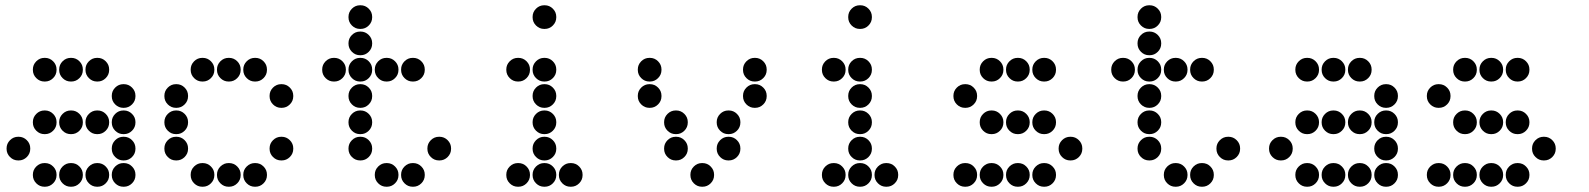

<svg xmlns="http://www.w3.org/2000/svg" viewBox="-20 -715 6040 730"><path d="M149 -495Q131 -495 118 -482Q105 -469 105 -451V-449Q105 -431 118 -418Q131 -405 149 -405H151Q169 -405 182 -418Q195 -431 195 -449V-451Q195 -469 182 -482Q169 -495 151 -495ZM249 -495Q231 -495 218 -482Q205 -469 205 -451V-449Q205 -431 218 -418Q231 -405 249 -405H251Q269 -405 282 -418Q295 -431 295 -449V-451Q295 -469 282 -482Q269 -495 251 -495ZM349 -495Q331 -495 318 -482Q305 -469 305 -451V-449Q305 -431 318 -418Q331 -405 349 -405H351Q369 -405 382 -418Q395 -431 395 -449V-451Q395 -469 382 -482Q369 -495 351 -495ZM449 -395Q431 -395 418 -382Q405 -369 405 -351V-349Q405 -331 418 -318Q431 -305 449 -305H451Q469 -305 482 -318Q495 -331 495 -349V-351Q495 -369 482 -382Q469 -395 451 -395ZM149 -295Q131 -295 118 -282Q105 -269 105 -251V-249Q105 -231 118 -218Q131 -205 149 -205H151Q169 -205 182 -218Q195 -231 195 -249V-251Q195 -269 182 -282Q169 -295 151 -295ZM249 -295Q231 -295 218 -282Q205 -269 205 -251V-249Q205 -231 218 -218Q231 -205 249 -205H251Q269 -205 282 -218Q295 -231 295 -249V-251Q295 -269 282 -282Q269 -295 251 -295ZM349 -295Q331 -295 318 -282Q305 -269 305 -251V-249Q305 -231 318 -218Q331 -205 349 -205H351Q369 -205 382 -218Q395 -231 395 -249V-251Q395 -269 382 -282Q369 -295 351 -295ZM449 -295Q431 -295 418 -282Q405 -269 405 -251V-249Q405 -231 418 -218Q431 -205 449 -205H451Q469 -205 482 -218Q495 -231 495 -249V-251Q495 -269 482 -282Q469 -295 451 -295ZM49 -195Q31 -195 18 -182Q5 -169 5 -151V-149Q5 -131 18 -118Q31 -105 49 -105H51Q69 -105 82 -118Q95 -131 95 -149V-151Q95 -169 82 -182Q69 -195 51 -195ZM449 -195Q431 -195 418 -182Q405 -169 405 -151V-149Q405 -131 418 -118Q431 -105 449 -105H451Q469 -105 482 -118Q495 -131 495 -149V-151Q495 -169 482 -182Q469 -195 451 -195ZM149 -95Q131 -95 118 -82Q105 -69 105 -51V-49Q105 -31 118 -18Q131 -5 149 -5H151Q169 -5 182 -18Q195 -31 195 -49V-51Q195 -69 182 -82Q169 -95 151 -95ZM249 -95Q231 -95 218 -82Q205 -69 205 -51V-49Q205 -31 218 -18Q231 -5 249 -5H251Q269 -5 282 -18Q295 -31 295 -49V-51Q295 -69 282 -82Q269 -95 251 -95ZM349 -95Q331 -95 318 -82Q305 -69 305 -51V-49Q305 -31 318 -18Q331 -5 349 -5H351Q369 -5 382 -18Q395 -31 395 -49V-51Q395 -69 382 -82Q369 -95 351 -95ZM449 -95Q431 -95 418 -82Q405 -69 405 -51V-49Q405 -31 418 -18Q431 -5 449 -5H451Q469 -5 482 -18Q495 -31 495 -49V-51Q495 -69 482 -82Q469 -95 451 -95Z M749 -495Q731 -495 718 -482Q705 -469 705 -451V-449Q705 -431 718 -418Q731 -405 749 -405H751Q769 -405 782 -418Q795 -431 795 -449V-451Q795 -469 782 -482Q769 -495 751 -495ZM849 -495Q831 -495 818 -482Q805 -469 805 -451V-449Q805 -431 818 -418Q831 -405 849 -405H851Q869 -405 882 -418Q895 -431 895 -449V-451Q895 -469 882 -482Q869 -495 851 -495ZM949 -495Q931 -495 918 -482Q905 -469 905 -451V-449Q905 -431 918 -418Q931 -405 949 -405H951Q969 -405 982 -418Q995 -431 995 -449V-451Q995 -469 982 -482Q969 -495 951 -495ZM649 -395Q631 -395 618 -382Q605 -369 605 -351V-349Q605 -331 618 -318Q631 -305 649 -305H651Q669 -305 682 -318Q695 -331 695 -349V-351Q695 -369 682 -382Q669 -395 651 -395ZM1049 -395Q1031 -395 1018 -382Q1005 -369 1005 -351V-349Q1005 -331 1018 -318Q1031 -305 1049 -305H1051Q1069 -305 1082 -318Q1095 -331 1095 -349V-351Q1095 -369 1082 -382Q1069 -395 1051 -395ZM649 -295Q631 -295 618 -282Q605 -269 605 -251V-249Q605 -231 618 -218Q631 -205 649 -205H651Q669 -205 682 -218Q695 -231 695 -249V-251Q695 -269 682 -282Q669 -295 651 -295ZM649 -195Q631 -195 618 -182Q605 -169 605 -151V-149Q605 -131 618 -118Q631 -105 649 -105H651Q669 -105 682 -118Q695 -131 695 -149V-151Q695 -169 682 -182Q669 -195 651 -195ZM1049 -195Q1031 -195 1018 -182Q1005 -169 1005 -151V-149Q1005 -131 1018 -118Q1031 -105 1049 -105H1051Q1069 -105 1082 -118Q1095 -131 1095 -149V-151Q1095 -169 1082 -182Q1069 -195 1051 -195ZM749 -95Q731 -95 718 -82Q705 -69 705 -51V-49Q705 -31 718 -18Q731 -5 749 -5H751Q769 -5 782 -18Q795 -31 795 -49V-51Q795 -69 782 -82Q769 -95 751 -95ZM849 -95Q831 -95 818 -82Q805 -69 805 -51V-49Q805 -31 818 -18Q831 -5 849 -5H851Q869 -5 882 -18Q895 -31 895 -49V-51Q895 -69 882 -82Q869 -95 851 -95ZM949 -95Q931 -95 918 -82Q905 -69 905 -51V-49Q905 -31 918 -18Q931 -5 949 -5H951Q969 -5 982 -18Q995 -31 995 -49V-51Q995 -69 982 -82Q969 -95 951 -95Z M1349 -695Q1331 -695 1318 -682Q1305 -669 1305 -651V-649Q1305 -631 1318 -618Q1331 -605 1349 -605H1351Q1369 -605 1382 -618Q1395 -631 1395 -649V-651Q1395 -669 1382 -682Q1369 -695 1351 -695ZM1349 -595Q1331 -595 1318 -582Q1305 -569 1305 -551V-549Q1305 -531 1318 -518Q1331 -505 1349 -505H1351Q1369 -505 1382 -518Q1395 -531 1395 -549V-551Q1395 -569 1382 -582Q1369 -595 1351 -595ZM1249 -495Q1231 -495 1218 -482Q1205 -469 1205 -451V-449Q1205 -431 1218 -418Q1231 -405 1249 -405H1251Q1269 -405 1282 -418Q1295 -431 1295 -449V-451Q1295 -469 1282 -482Q1269 -495 1251 -495ZM1349 -495Q1331 -495 1318 -482Q1305 -469 1305 -451V-449Q1305 -431 1318 -418Q1331 -405 1349 -405H1351Q1369 -405 1382 -418Q1395 -431 1395 -449V-451Q1395 -469 1382 -482Q1369 -495 1351 -495ZM1449 -495Q1431 -495 1418 -482Q1405 -469 1405 -451V-449Q1405 -431 1418 -418Q1431 -405 1449 -405H1451Q1469 -405 1482 -418Q1495 -431 1495 -449V-451Q1495 -469 1482 -482Q1469 -495 1451 -495ZM1549 -495Q1531 -495 1518 -482Q1505 -469 1505 -451V-449Q1505 -431 1518 -418Q1531 -405 1549 -405H1551Q1569 -405 1582 -418Q1595 -431 1595 -449V-451Q1595 -469 1582 -482Q1569 -495 1551 -495ZM1349 -395Q1331 -395 1318 -382Q1305 -369 1305 -351V-349Q1305 -331 1318 -318Q1331 -305 1349 -305H1351Q1369 -305 1382 -318Q1395 -331 1395 -349V-351Q1395 -369 1382 -382Q1369 -395 1351 -395ZM1349 -295Q1331 -295 1318 -282Q1305 -269 1305 -251V-249Q1305 -231 1318 -218Q1331 -205 1349 -205H1351Q1369 -205 1382 -218Q1395 -231 1395 -249V-251Q1395 -269 1382 -282Q1369 -295 1351 -295ZM1349 -195Q1331 -195 1318 -182Q1305 -169 1305 -151V-149Q1305 -131 1318 -118Q1331 -105 1349 -105H1351Q1369 -105 1382 -118Q1395 -131 1395 -149V-151Q1395 -169 1382 -182Q1369 -195 1351 -195ZM1649 -195Q1631 -195 1618 -182Q1605 -169 1605 -151V-149Q1605 -131 1618 -118Q1631 -105 1649 -105H1651Q1669 -105 1682 -118Q1695 -131 1695 -149V-151Q1695 -169 1682 -182Q1669 -195 1651 -195ZM1449 -95Q1431 -95 1418 -82Q1405 -69 1405 -51V-49Q1405 -31 1418 -18Q1431 -5 1449 -5H1451Q1469 -5 1482 -18Q1495 -31 1495 -49V-51Q1495 -69 1482 -82Q1469 -95 1451 -95ZM1549 -95Q1531 -95 1518 -82Q1505 -69 1505 -51V-49Q1505 -31 1518 -18Q1531 -5 1549 -5H1551Q1569 -5 1582 -18Q1595 -31 1595 -49V-51Q1595 -69 1582 -82Q1569 -95 1551 -95Z M2049 -695Q2031 -695 2018 -682Q2005 -669 2005 -651V-649Q2005 -631 2018 -618Q2031 -605 2049 -605H2051Q2069 -605 2082 -618Q2095 -631 2095 -649V-651Q2095 -669 2082 -682Q2069 -695 2051 -695ZM1949 -495Q1931 -495 1918 -482Q1905 -469 1905 -451V-449Q1905 -431 1918 -418Q1931 -405 1949 -405H1951Q1969 -405 1982 -418Q1995 -431 1995 -449V-451Q1995 -469 1982 -482Q1969 -495 1951 -495ZM2049 -495Q2031 -495 2018 -482Q2005 -469 2005 -451V-449Q2005 -431 2018 -418Q2031 -405 2049 -405H2051Q2069 -405 2082 -418Q2095 -431 2095 -449V-451Q2095 -469 2082 -482Q2069 -495 2051 -495ZM2049 -395Q2031 -395 2018 -382Q2005 -369 2005 -351V-349Q2005 -331 2018 -318Q2031 -305 2049 -305H2051Q2069 -305 2082 -318Q2095 -331 2095 -349V-351Q2095 -369 2082 -382Q2069 -395 2051 -395ZM2049 -295Q2031 -295 2018 -282Q2005 -269 2005 -251V-249Q2005 -231 2018 -218Q2031 -205 2049 -205H2051Q2069 -205 2082 -218Q2095 -231 2095 -249V-251Q2095 -269 2082 -282Q2069 -295 2051 -295ZM2049 -195Q2031 -195 2018 -182Q2005 -169 2005 -151V-149Q2005 -131 2018 -118Q2031 -105 2049 -105H2051Q2069 -105 2082 -118Q2095 -131 2095 -149V-151Q2095 -169 2082 -182Q2069 -195 2051 -195ZM1949 -95Q1931 -95 1918 -82Q1905 -69 1905 -51V-49Q1905 -31 1918 -18Q1931 -5 1949 -5H1951Q1969 -5 1982 -18Q1995 -31 1995 -49V-51Q1995 -69 1982 -82Q1969 -95 1951 -95ZM2049 -95Q2031 -95 2018 -82Q2005 -69 2005 -51V-49Q2005 -31 2018 -18Q2031 -5 2049 -5H2051Q2069 -5 2082 -18Q2095 -31 2095 -49V-51Q2095 -69 2082 -82Q2069 -95 2051 -95ZM2149 -95Q2131 -95 2118 -82Q2105 -69 2105 -51V-49Q2105 -31 2118 -18Q2131 -5 2149 -5H2151Q2169 -5 2182 -18Q2195 -31 2195 -49V-51Q2195 -69 2182 -82Q2169 -95 2151 -95Z M2449 -495Q2431 -495 2418 -482Q2405 -469 2405 -451V-449Q2405 -431 2418 -418Q2431 -405 2449 -405H2451Q2469 -405 2482 -418Q2495 -431 2495 -449V-451Q2495 -469 2482 -482Q2469 -495 2451 -495ZM2849 -495Q2831 -495 2818 -482Q2805 -469 2805 -451V-449Q2805 -431 2818 -418Q2831 -405 2849 -405H2851Q2869 -405 2882 -418Q2895 -431 2895 -449V-451Q2895 -469 2882 -482Q2869 -495 2851 -495ZM2449 -395Q2431 -395 2418 -382Q2405 -369 2405 -351V-349Q2405 -331 2418 -318Q2431 -305 2449 -305H2451Q2469 -305 2482 -318Q2495 -331 2495 -349V-351Q2495 -369 2482 -382Q2469 -395 2451 -395ZM2849 -395Q2831 -395 2818 -382Q2805 -369 2805 -351V-349Q2805 -331 2818 -318Q2831 -305 2849 -305H2851Q2869 -305 2882 -318Q2895 -331 2895 -349V-351Q2895 -369 2882 -382Q2869 -395 2851 -395ZM2549 -295Q2531 -295 2518 -282Q2505 -269 2505 -251V-249Q2505 -231 2518 -218Q2531 -205 2549 -205H2551Q2569 -205 2582 -218Q2595 -231 2595 -249V-251Q2595 -269 2582 -282Q2569 -295 2551 -295ZM2749 -295Q2731 -295 2718 -282Q2705 -269 2705 -251V-249Q2705 -231 2718 -218Q2731 -205 2749 -205H2751Q2769 -205 2782 -218Q2795 -231 2795 -249V-251Q2795 -269 2782 -282Q2769 -295 2751 -295ZM2549 -195Q2531 -195 2518 -182Q2505 -169 2505 -151V-149Q2505 -131 2518 -118Q2531 -105 2549 -105H2551Q2569 -105 2582 -118Q2595 -131 2595 -149V-151Q2595 -169 2582 -182Q2569 -195 2551 -195ZM2749 -195Q2731 -195 2718 -182Q2705 -169 2705 -151V-149Q2705 -131 2718 -118Q2731 -105 2749 -105H2751Q2769 -105 2782 -118Q2795 -131 2795 -149V-151Q2795 -169 2782 -182Q2769 -195 2751 -195ZM2649 -95Q2631 -95 2618 -82Q2605 -69 2605 -51V-49Q2605 -31 2618 -18Q2631 -5 2649 -5H2651Q2669 -5 2682 -18Q2695 -31 2695 -49V-51Q2695 -69 2682 -82Q2669 -95 2651 -95Z M3249 -695Q3231 -695 3218 -682Q3205 -669 3205 -651V-649Q3205 -631 3218 -618Q3231 -605 3249 -605H3251Q3269 -605 3282 -618Q3295 -631 3295 -649V-651Q3295 -669 3282 -682Q3269 -695 3251 -695ZM3149 -495Q3131 -495 3118 -482Q3105 -469 3105 -451V-449Q3105 -431 3118 -418Q3131 -405 3149 -405H3151Q3169 -405 3182 -418Q3195 -431 3195 -449V-451Q3195 -469 3182 -482Q3169 -495 3151 -495ZM3249 -495Q3231 -495 3218 -482Q3205 -469 3205 -451V-449Q3205 -431 3218 -418Q3231 -405 3249 -405H3251Q3269 -405 3282 -418Q3295 -431 3295 -449V-451Q3295 -469 3282 -482Q3269 -495 3251 -495ZM3249 -395Q3231 -395 3218 -382Q3205 -369 3205 -351V-349Q3205 -331 3218 -318Q3231 -305 3249 -305H3251Q3269 -305 3282 -318Q3295 -331 3295 -349V-351Q3295 -369 3282 -382Q3269 -395 3251 -395ZM3249 -295Q3231 -295 3218 -282Q3205 -269 3205 -251V-249Q3205 -231 3218 -218Q3231 -205 3249 -205H3251Q3269 -205 3282 -218Q3295 -231 3295 -249V-251Q3295 -269 3282 -282Q3269 -295 3251 -295ZM3249 -195Q3231 -195 3218 -182Q3205 -169 3205 -151V-149Q3205 -131 3218 -118Q3231 -105 3249 -105H3251Q3269 -105 3282 -118Q3295 -131 3295 -149V-151Q3295 -169 3282 -182Q3269 -195 3251 -195ZM3149 -95Q3131 -95 3118 -82Q3105 -69 3105 -51V-49Q3105 -31 3118 -18Q3131 -5 3149 -5H3151Q3169 -5 3182 -18Q3195 -31 3195 -49V-51Q3195 -69 3182 -82Q3169 -95 3151 -95ZM3249 -95Q3231 -95 3218 -82Q3205 -69 3205 -51V-49Q3205 -31 3218 -18Q3231 -5 3249 -5H3251Q3269 -5 3282 -18Q3295 -31 3295 -49V-51Q3295 -69 3282 -82Q3269 -95 3251 -95ZM3349 -95Q3331 -95 3318 -82Q3305 -69 3305 -51V-49Q3305 -31 3318 -18Q3331 -5 3349 -5H3351Q3369 -5 3382 -18Q3395 -31 3395 -49V-51Q3395 -69 3382 -82Q3369 -95 3351 -95Z M3749 -495Q3731 -495 3718 -482Q3705 -469 3705 -451V-449Q3705 -431 3718 -418Q3731 -405 3749 -405H3751Q3769 -405 3782 -418Q3795 -431 3795 -449V-451Q3795 -469 3782 -482Q3769 -495 3751 -495ZM3849 -495Q3831 -495 3818 -482Q3805 -469 3805 -451V-449Q3805 -431 3818 -418Q3831 -405 3849 -405H3851Q3869 -405 3882 -418Q3895 -431 3895 -449V-451Q3895 -469 3882 -482Q3869 -495 3851 -495ZM3949 -495Q3931 -495 3918 -482Q3905 -469 3905 -451V-449Q3905 -431 3918 -418Q3931 -405 3949 -405H3951Q3969 -405 3982 -418Q3995 -431 3995 -449V-451Q3995 -469 3982 -482Q3969 -495 3951 -495ZM3649 -395Q3631 -395 3618 -382Q3605 -369 3605 -351V-349Q3605 -331 3618 -318Q3631 -305 3649 -305H3651Q3669 -305 3682 -318Q3695 -331 3695 -349V-351Q3695 -369 3682 -382Q3669 -395 3651 -395ZM3749 -295Q3731 -295 3718 -282Q3705 -269 3705 -251V-249Q3705 -231 3718 -218Q3731 -205 3749 -205H3751Q3769 -205 3782 -218Q3795 -231 3795 -249V-251Q3795 -269 3782 -282Q3769 -295 3751 -295ZM3849 -295Q3831 -295 3818 -282Q3805 -269 3805 -251V-249Q3805 -231 3818 -218Q3831 -205 3849 -205H3851Q3869 -205 3882 -218Q3895 -231 3895 -249V-251Q3895 -269 3882 -282Q3869 -295 3851 -295ZM3949 -295Q3931 -295 3918 -282Q3905 -269 3905 -251V-249Q3905 -231 3918 -218Q3931 -205 3949 -205H3951Q3969 -205 3982 -218Q3995 -231 3995 -249V-251Q3995 -269 3982 -282Q3969 -295 3951 -295ZM4049 -195Q4031 -195 4018 -182Q4005 -169 4005 -151V-149Q4005 -131 4018 -118Q4031 -105 4049 -105H4051Q4069 -105 4082 -118Q4095 -131 4095 -149V-151Q4095 -169 4082 -182Q4069 -195 4051 -195ZM3649 -95Q3631 -95 3618 -82Q3605 -69 3605 -51V-49Q3605 -31 3618 -18Q3631 -5 3649 -5H3651Q3669 -5 3682 -18Q3695 -31 3695 -49V-51Q3695 -69 3682 -82Q3669 -95 3651 -95ZM3749 -95Q3731 -95 3718 -82Q3705 -69 3705 -51V-49Q3705 -31 3718 -18Q3731 -5 3749 -5H3751Q3769 -5 3782 -18Q3795 -31 3795 -49V-51Q3795 -69 3782 -82Q3769 -95 3751 -95ZM3849 -95Q3831 -95 3818 -82Q3805 -69 3805 -51V-49Q3805 -31 3818 -18Q3831 -5 3849 -5H3851Q3869 -5 3882 -18Q3895 -31 3895 -49V-51Q3895 -69 3882 -82Q3869 -95 3851 -95ZM3949 -95Q3931 -95 3918 -82Q3905 -69 3905 -51V-49Q3905 -31 3918 -18Q3931 -5 3949 -5H3951Q3969 -5 3982 -18Q3995 -31 3995 -49V-51Q3995 -69 3982 -82Q3969 -95 3951 -95Z M4349 -695Q4331 -695 4318 -682Q4305 -669 4305 -651V-649Q4305 -631 4318 -618Q4331 -605 4349 -605H4351Q4369 -605 4382 -618Q4395 -631 4395 -649V-651Q4395 -669 4382 -682Q4369 -695 4351 -695ZM4349 -595Q4331 -595 4318 -582Q4305 -569 4305 -551V-549Q4305 -531 4318 -518Q4331 -505 4349 -505H4351Q4369 -505 4382 -518Q4395 -531 4395 -549V-551Q4395 -569 4382 -582Q4369 -595 4351 -595ZM4249 -495Q4231 -495 4218 -482Q4205 -469 4205 -451V-449Q4205 -431 4218 -418Q4231 -405 4249 -405H4251Q4269 -405 4282 -418Q4295 -431 4295 -449V-451Q4295 -469 4282 -482Q4269 -495 4251 -495ZM4349 -495Q4331 -495 4318 -482Q4305 -469 4305 -451V-449Q4305 -431 4318 -418Q4331 -405 4349 -405H4351Q4369 -405 4382 -418Q4395 -431 4395 -449V-451Q4395 -469 4382 -482Q4369 -495 4351 -495ZM4449 -495Q4431 -495 4418 -482Q4405 -469 4405 -451V-449Q4405 -431 4418 -418Q4431 -405 4449 -405H4451Q4469 -405 4482 -418Q4495 -431 4495 -449V-451Q4495 -469 4482 -482Q4469 -495 4451 -495ZM4549 -495Q4531 -495 4518 -482Q4505 -469 4505 -451V-449Q4505 -431 4518 -418Q4531 -405 4549 -405H4551Q4569 -405 4582 -418Q4595 -431 4595 -449V-451Q4595 -469 4582 -482Q4569 -495 4551 -495ZM4349 -395Q4331 -395 4318 -382Q4305 -369 4305 -351V-349Q4305 -331 4318 -318Q4331 -305 4349 -305H4351Q4369 -305 4382 -318Q4395 -331 4395 -349V-351Q4395 -369 4382 -382Q4369 -395 4351 -395ZM4349 -295Q4331 -295 4318 -282Q4305 -269 4305 -251V-249Q4305 -231 4318 -218Q4331 -205 4349 -205H4351Q4369 -205 4382 -218Q4395 -231 4395 -249V-251Q4395 -269 4382 -282Q4369 -295 4351 -295ZM4349 -195Q4331 -195 4318 -182Q4305 -169 4305 -151V-149Q4305 -131 4318 -118Q4331 -105 4349 -105H4351Q4369 -105 4382 -118Q4395 -131 4395 -149V-151Q4395 -169 4382 -182Q4369 -195 4351 -195ZM4649 -195Q4631 -195 4618 -182Q4605 -169 4605 -151V-149Q4605 -131 4618 -118Q4631 -105 4649 -105H4651Q4669 -105 4682 -118Q4695 -131 4695 -149V-151Q4695 -169 4682 -182Q4669 -195 4651 -195ZM4449 -95Q4431 -95 4418 -82Q4405 -69 4405 -51V-49Q4405 -31 4418 -18Q4431 -5 4449 -5H4451Q4469 -5 4482 -18Q4495 -31 4495 -49V-51Q4495 -69 4482 -82Q4469 -95 4451 -95ZM4549 -95Q4531 -95 4518 -82Q4505 -69 4505 -51V-49Q4505 -31 4518 -18Q4531 -5 4549 -5H4551Q4569 -5 4582 -18Q4595 -31 4595 -49V-51Q4595 -69 4582 -82Q4569 -95 4551 -95Z M4949 -495Q4931 -495 4918 -482Q4905 -469 4905 -451V-449Q4905 -431 4918 -418Q4931 -405 4949 -405H4951Q4969 -405 4982 -418Q4995 -431 4995 -449V-451Q4995 -469 4982 -482Q4969 -495 4951 -495ZM5049 -495Q5031 -495 5018 -482Q5005 -469 5005 -451V-449Q5005 -431 5018 -418Q5031 -405 5049 -405H5051Q5069 -405 5082 -418Q5095 -431 5095 -449V-451Q5095 -469 5082 -482Q5069 -495 5051 -495ZM5149 -495Q5131 -495 5118 -482Q5105 -469 5105 -451V-449Q5105 -431 5118 -418Q5131 -405 5149 -405H5151Q5169 -405 5182 -418Q5195 -431 5195 -449V-451Q5195 -469 5182 -482Q5169 -495 5151 -495ZM5249 -395Q5231 -395 5218 -382Q5205 -369 5205 -351V-349Q5205 -331 5218 -318Q5231 -305 5249 -305H5251Q5269 -305 5282 -318Q5295 -331 5295 -349V-351Q5295 -369 5282 -382Q5269 -395 5251 -395ZM4949 -295Q4931 -295 4918 -282Q4905 -269 4905 -251V-249Q4905 -231 4918 -218Q4931 -205 4949 -205H4951Q4969 -205 4982 -218Q4995 -231 4995 -249V-251Q4995 -269 4982 -282Q4969 -295 4951 -295ZM5049 -295Q5031 -295 5018 -282Q5005 -269 5005 -251V-249Q5005 -231 5018 -218Q5031 -205 5049 -205H5051Q5069 -205 5082 -218Q5095 -231 5095 -249V-251Q5095 -269 5082 -282Q5069 -295 5051 -295ZM5149 -295Q5131 -295 5118 -282Q5105 -269 5105 -251V-249Q5105 -231 5118 -218Q5131 -205 5149 -205H5151Q5169 -205 5182 -218Q5195 -231 5195 -249V-251Q5195 -269 5182 -282Q5169 -295 5151 -295ZM5249 -295Q5231 -295 5218 -282Q5205 -269 5205 -251V-249Q5205 -231 5218 -218Q5231 -205 5249 -205H5251Q5269 -205 5282 -218Q5295 -231 5295 -249V-251Q5295 -269 5282 -282Q5269 -295 5251 -295ZM4849 -195Q4831 -195 4818 -182Q4805 -169 4805 -151V-149Q4805 -131 4818 -118Q4831 -105 4849 -105H4851Q4869 -105 4882 -118Q4895 -131 4895 -149V-151Q4895 -169 4882 -182Q4869 -195 4851 -195ZM5249 -195Q5231 -195 5218 -182Q5205 -169 5205 -151V-149Q5205 -131 5218 -118Q5231 -105 5249 -105H5251Q5269 -105 5282 -118Q5295 -131 5295 -149V-151Q5295 -169 5282 -182Q5269 -195 5251 -195ZM4949 -95Q4931 -95 4918 -82Q4905 -69 4905 -51V-49Q4905 -31 4918 -18Q4931 -5 4949 -5H4951Q4969 -5 4982 -18Q4995 -31 4995 -49V-51Q4995 -69 4982 -82Q4969 -95 4951 -95ZM5049 -95Q5031 -95 5018 -82Q5005 -69 5005 -51V-49Q5005 -31 5018 -18Q5031 -5 5049 -5H5051Q5069 -5 5082 -18Q5095 -31 5095 -49V-51Q5095 -69 5082 -82Q5069 -95 5051 -95ZM5149 -95Q5131 -95 5118 -82Q5105 -69 5105 -51V-49Q5105 -31 5118 -18Q5131 -5 5149 -5H5151Q5169 -5 5182 -18Q5195 -31 5195 -49V-51Q5195 -69 5182 -82Q5169 -95 5151 -95ZM5249 -95Q5231 -95 5218 -82Q5205 -69 5205 -51V-49Q5205 -31 5218 -18Q5231 -5 5249 -5H5251Q5269 -5 5282 -18Q5295 -31 5295 -49V-51Q5295 -69 5282 -82Q5269 -95 5251 -95Z M5549 -495Q5531 -495 5518 -482Q5505 -469 5505 -451V-449Q5505 -431 5518 -418Q5531 -405 5549 -405H5551Q5569 -405 5582 -418Q5595 -431 5595 -449V-451Q5595 -469 5582 -482Q5569 -495 5551 -495ZM5649 -495Q5631 -495 5618 -482Q5605 -469 5605 -451V-449Q5605 -431 5618 -418Q5631 -405 5649 -405H5651Q5669 -405 5682 -418Q5695 -431 5695 -449V-451Q5695 -469 5682 -482Q5669 -495 5651 -495ZM5749 -495Q5731 -495 5718 -482Q5705 -469 5705 -451V-449Q5705 -431 5718 -418Q5731 -405 5749 -405H5751Q5769 -405 5782 -418Q5795 -431 5795 -449V-451Q5795 -469 5782 -482Q5769 -495 5751 -495ZM5449 -395Q5431 -395 5418 -382Q5405 -369 5405 -351V-349Q5405 -331 5418 -318Q5431 -305 5449 -305H5451Q5469 -305 5482 -318Q5495 -331 5495 -349V-351Q5495 -369 5482 -382Q5469 -395 5451 -395ZM5549 -295Q5531 -295 5518 -282Q5505 -269 5505 -251V-249Q5505 -231 5518 -218Q5531 -205 5549 -205H5551Q5569 -205 5582 -218Q5595 -231 5595 -249V-251Q5595 -269 5582 -282Q5569 -295 5551 -295ZM5649 -295Q5631 -295 5618 -282Q5605 -269 5605 -251V-249Q5605 -231 5618 -218Q5631 -205 5649 -205H5651Q5669 -205 5682 -218Q5695 -231 5695 -249V-251Q5695 -269 5682 -282Q5669 -295 5651 -295ZM5749 -295Q5731 -295 5718 -282Q5705 -269 5705 -251V-249Q5705 -231 5718 -218Q5731 -205 5749 -205H5751Q5769 -205 5782 -218Q5795 -231 5795 -249V-251Q5795 -269 5782 -282Q5769 -295 5751 -295ZM5849 -195Q5831 -195 5818 -182Q5805 -169 5805 -151V-149Q5805 -131 5818 -118Q5831 -105 5849 -105H5851Q5869 -105 5882 -118Q5895 -131 5895 -149V-151Q5895 -169 5882 -182Q5869 -195 5851 -195ZM5449 -95Q5431 -95 5418 -82Q5405 -69 5405 -51V-49Q5405 -31 5418 -18Q5431 -5 5449 -5H5451Q5469 -5 5482 -18Q5495 -31 5495 -49V-51Q5495 -69 5482 -82Q5469 -95 5451 -95ZM5549 -95Q5531 -95 5518 -82Q5505 -69 5505 -51V-49Q5505 -31 5518 -18Q5531 -5 5549 -5H5551Q5569 -5 5582 -18Q5595 -31 5595 -49V-51Q5595 -69 5582 -82Q5569 -95 5551 -95ZM5649 -95Q5631 -95 5618 -82Q5605 -69 5605 -51V-49Q5605 -31 5618 -18Q5631 -5 5649 -5H5651Q5669 -5 5682 -18Q5695 -31 5695 -49V-51Q5695 -69 5682 -82Q5669 -95 5651 -95ZM5749 -95Q5731 -95 5718 -82Q5705 -69 5705 -51V-49Q5705 -31 5718 -18Q5731 -5 5749 -5H5751Q5769 -5 5782 -18Q5795 -31 5795 -49V-51Q5795 -69 5782 -82Q5769 -95 5751 -95Z"/></svg>

Font: Doto Rounded Black
Style: Regular
Weight: 900
Monospace: yes
Version: Version 1.000